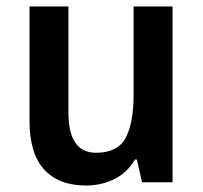

<svg xmlns="http://www.w3.org/2000/svg" viewBox="-20 -562 626 592"><path d="M512 -542V0H418L402 -70H396Q372 -29 332 -9.5Q292 10 245 10Q161 10 116 -39.5Q71 -89 71 -189V-542H191V-215Q191 -91 276 -91Q343 -91 367.5 -137Q392 -183 392 -271V-542Z"/></svg>

Font: Noto Sans Sinhala SemiCondensed SemiBold
Style: Regular
Weight: 600
Width: 4
Designer: Jelle Bosma - Monotype Design Team
Foundry: Monotype Imaging Inc.
Version: Version 2.006; ttfautohint (v1.8.4.7-5d5b)